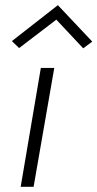

<svg xmlns="http://www.w3.org/2000/svg" viewBox="-20 -723 377 743"><path d="M198 -647 54 -537 26 -564 204 -703 337 -562 302 -536ZM138 -460H190L110 0H60Z"/></svg>

Font: Jost* Light
Style: Italic
Weight: 300
Italic angle: -10°
Version: Version 3.7